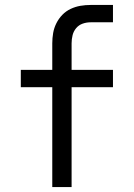

<svg xmlns="http://www.w3.org/2000/svg" viewBox="-20 -755 540 775"><path d="M191 0V-403H64V-473H191V-580Q191 -601 194.5 -621.5Q198 -642 207.5 -661Q217 -680 231.5 -695Q246 -710 265 -719Q284 -728 304.5 -731.5Q325 -735 346 -735H436V-665H346Q329 -665 313.5 -659.5Q298 -654 287.5 -641.5Q277 -629 273 -613Q269 -597 269 -580V-473H436V-403H269V0Z"/></svg>

Font: Iosevka Algr
Style: Regular
Weight: 400
Monospace: yes
Designer: Belleve Invis
Foundry: Belleve Invis
Version: Version 26.0.2; ttfautohint (v1.8.3)